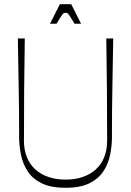

<svg xmlns="http://www.w3.org/2000/svg" viewBox="-20 -883 624 914"><path d="M292 11Q223 11 179.5 -10Q136 -31 112.5 -66.5Q89 -102 80 -145.5Q71 -189 71 -233Q71 -245 71 -279Q71 -313 70.5 -361.5Q70 -410 69 -467.5Q68 -525 67 -585Q66 -645 65 -700H98Q96 -579 95 -457.5Q94 -336 94 -214Q94 -169 108 -134.5Q122 -100 148 -76.5Q174 -53 210.5 -40.5Q247 -28 292 -28Q337 -28 373.5 -40.5Q410 -53 436 -76.5Q462 -100 476 -134.5Q490 -169 490 -214Q490 -336 489 -457.5Q488 -579 486 -700H519Q518 -645 517 -585Q516 -525 515 -467.5Q514 -410 513.5 -361.5Q513 -313 513 -279Q513 -245 513 -233Q513 -190 504.5 -147Q496 -104 472.5 -68Q449 -32 405.5 -10.5Q362 11 292 11ZM218 -770 265 -863H319L366 -770H335Q319 -796 312 -807Q305 -818 301.5 -820Q298 -822 292 -822Q287 -822 283 -820Q279 -818 272 -807Q265 -796 249 -770Z"/></svg>

Font: Ojuju ExtraLight
Style: Regular
Weight: 200
Designer: Chisaokwu Joboson, Mirko Velimirovic
Foundry: Udi Foundry
Version: Version 1.000